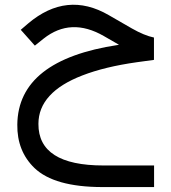

<svg xmlns="http://www.w3.org/2000/svg" viewBox="-20 -425 716 802"><path d="M551.8 -165.1Q417.4 -146.2 323.6 -109.7Q232.3 -74.4 186.7 -24.1Q140.5 26.7 140.5 92.3Q139.5 266.2 412.3 266.2H623.6V356.4H406.2Q206.7 355.9 124.1 276.9Q50.8 206.2 52.3 95.4Q55.4 -174.4 473.8 -237.4L476.9 -237.9L474.4 -239.5L413.8 -274.4Q275.9 -353.8 162.1 -263.6L125.6 -234.4L66.7 -300.5L97.9 -327.2Q259 -463.1 433.8 -362.1L530.8 -306.2Q583.1 -276.4 623.1 -268.2V-174.9Q587.7 -170.3 551.8 -165.1Z"/></svg>

Font: Fira Code
Style: Regular
Weight: 400
Designer: Carrois Corporate, Edenspiekermann AG, Nikita Prokopov
Foundry: Carrois Corporate, Edenspiekermann AG, Nikita Prokopov
Version: Version 5.002